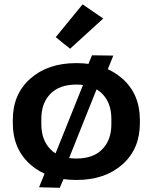

<svg xmlns="http://www.w3.org/2000/svg" viewBox="-20 -829 714 900"><path d="M40 -251.5Q40 -130.9 122.1 -58.1Q204.1 14.6 337.9 14.6Q471.7 14.6 553.7 -58.1Q635.7 -130.9 635.7 -251.5V-267.1Q635.7 -387.7 553.7 -460.4Q471.7 -533.2 337.9 -533.2Q204.1 -533.2 122.1 -460.4Q40 -387.7 40 -267.1ZM173.8 -272.5Q173.8 -345.7 216.3 -389.2Q258.8 -432.6 337.9 -432.6Q417 -432.6 459.5 -389.2Q502 -345.7 502 -272.5V-246.6Q502 -173.3 459.7 -129.6Q417.5 -85.9 337.9 -85.9Q258.3 -85.9 216.1 -129.6Q173.8 -173.3 173.8 -246.6ZM163.1 48.8 260.3 51.3 296.9 -35.2 283.7 -37.1 373 -261.2 314.9 -295.4 216.8 -51.3 204.6 -53.7ZM411.1 -569.8 379.4 -492.2 392.6 -489.3 314.9 -295.4 373 -261.2 459 -475.6 472.7 -473.1 511.2 -568.4ZM241.2 -654.8 308.6 -600.6 463.9 -742.2 367.2 -808.6Z"/></svg>

Font: Roboto Flex
Style: wght 600 wdth 140 opsz 13.0 GRAD 0.00 slnt 0.00 XTRA 468 XOPQ 96 YOPQ 79 YTLC 514 YTUC 712 YTAS 750 YTDE -203.00 YTFI 738
Weight: 600
Width: 8
Designer: Berlow after Robertson
Foundry: Google
Version: Version 3.100